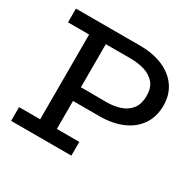

<svg xmlns="http://www.w3.org/2000/svg" viewBox="-150 -851 1033 1016"><g transform="rotate(30 367.0 -343.0)"><path d="M233 -255V-339L423 -338Q466 -338 504.5 -350Q543 -362 567 -392Q591 -422 591 -474Q591 -522 567 -550Q543 -578 504 -590Q465 -602 420 -602H36V-686H427Q507 -686 567 -660.5Q627 -635 660.5 -587Q694 -539 694 -473Q694 -405 661 -356Q628 -307 568 -281Q508 -255 428 -255ZM36 0V-84H404V0ZM165 -47V-641H267V-47Z"/></g></svg>

Font: BioRhyme ExtraBold
Style: Regular
Weight: 400
Version: Version 1.600;gftools[0.9.33]